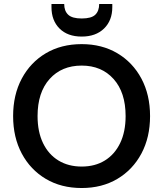

<svg xmlns="http://www.w3.org/2000/svg" viewBox="-20 -934 821 966"><path d="M391 12Q288 12 210.5 -34Q133 -80 89.5 -161.5Q46 -243 46 -350Q46 -457 89.5 -538.5Q133 -620 210.5 -666Q288 -712 391 -712Q493 -712 570.5 -666Q648 -620 691.5 -538.5Q735 -457 735 -350Q735 -243 691.5 -161.5Q648 -80 570.5 -34Q493 12 391 12ZM391 -96Q458 -96 507.5 -126.5Q557 -157 584.5 -214Q612 -271 612 -350Q612 -469 551.5 -536.5Q491 -604 391 -604Q290 -604 229.5 -536.5Q169 -469 169 -350Q169 -271 196.5 -214Q224 -157 274 -126.5Q324 -96 391 -96ZM391 -750Q320 -750 279.5 -790.5Q239 -831 239 -898V-914H303Q303 -879 323 -860Q343 -841 391 -841Q440 -841 459.5 -860Q479 -879 479 -914H545V-898Q545 -831 503.5 -790.5Q462 -750 391 -750Z"/></svg>

Font: DM Sans SemiBold
Style: Regular
Weight: 600
Designer: Colophon Foundry, Jonny Pinhorn
Foundry: Colophon Foundry
Version: Version 4.004; ttfautohint (v1.8.4.7-5d5b)